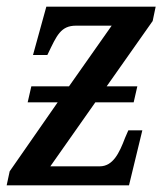

<svg xmlns="http://www.w3.org/2000/svg" viewBox="-20 -556 498 576"><path d="M0 0H367L407 -165H365L355 -142C338 -97 319 -57 279 -57H131L266 -249H381L392 -297H300L438 -493L447 -536H119L79 -391H122L124 -395C150 -449 162 -479 208 -479H315L187 -297H74L63 -249H153L9 -42Z"/></svg>

Font: Noto Serif Condensed Medium
Style: Italic
Weight: 500
Width: 3
Italic angle: -12°
Designer: Monotype Design Team
Foundry: Monotype Imaging Inc.
Version: Version 2.013